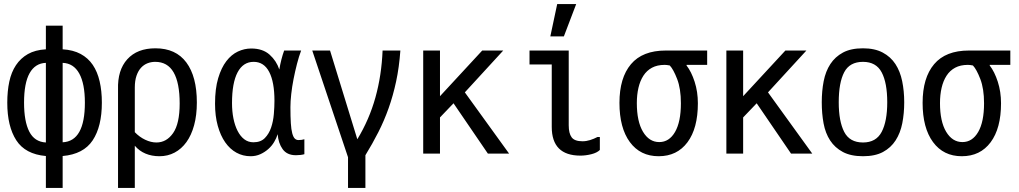

<svg xmlns="http://www.w3.org/2000/svg" viewBox="-20 -776 5040 950"><path d="M207 -4Q105 -13 60.5 -82Q16 -151 16 -268Q16 -325 26 -372Q36 -419 59 -453.5Q82 -488 118 -508.5Q154 -529 207 -532V-649H290V-532Q342 -529 379 -509Q416 -489 439 -455Q462 -421 473 -373.5Q484 -326 484 -268Q484 -150 438.5 -81.5Q393 -13 290 -4V154H207ZM207 -465Q154 -463 126.5 -414Q99 -365 99 -268Q99 -175 125 -124.5Q151 -74 207 -71ZM400 -268Q400 -362 372 -412.5Q344 -463 290 -465V-72Q400 -77 400 -268Z M564 -333Q561 -429 610 -483Q659 -537 749 -537Q850 -537 902 -467Q954 -397 954 -269Q954 -206 940.5 -156.5Q927 -107 902.5 -73Q878 -39 844 -21Q810 -3 769 -3Q731 -3 700 -16Q669 -29 647 -55V154H564ZM869 -264Q869 -366 839 -418Q809 -470 748 -470Q728 -470 710 -463Q692 -456 678 -441Q664 -426 655.5 -401.5Q647 -377 647 -343V-122Q670 -98 698.5 -84.5Q727 -71 754 -71Q804 -71 836.5 -117.5Q869 -164 869 -264Z M1486 -13Q1468 -8 1444 -8Q1400 -8 1378.5 -38Q1357 -68 1354 -112Q1348 -93 1336.5 -73.5Q1325 -54 1307.5 -38.5Q1290 -23 1268 -13Q1246 -3 1220 -3Q1182 -3 1150 -20.5Q1118 -38 1094.5 -71.5Q1071 -105 1057.5 -153.5Q1044 -202 1044 -263Q1044 -337 1059.5 -389Q1075 -441 1100 -473.5Q1125 -506 1157 -521Q1189 -536 1223 -536Q1280 -536 1314 -505.5Q1348 -475 1362 -432Q1371 -485 1386 -526H1470Q1459 -497 1449.5 -460Q1440 -423 1432.5 -385Q1425 -347 1421 -310.5Q1417 -274 1417 -246Q1417 -198 1419 -166.5Q1421 -135 1426 -116.5Q1431 -98 1438.5 -90.5Q1446 -83 1457 -83Q1465 -83 1472.5 -84Q1480 -85 1486 -87ZM1338 -277Q1338 -370 1312 -420Q1286 -470 1235 -470Q1183 -470 1155.5 -418Q1128 -366 1128 -266Q1128 -225 1135 -190Q1142 -155 1155.5 -128.5Q1169 -102 1188.5 -87Q1208 -72 1234 -72Q1270 -72 1290.5 -93Q1311 -114 1321.5 -145Q1332 -176 1335 -212Q1338 -248 1338 -277Z M1702 2 1525 -526H1613L1748 -87Q1807 -184 1837.5 -293.5Q1868 -403 1873 -526H1961Q1955 -443 1940 -373Q1925 -303 1903 -241Q1881 -179 1852 -122Q1823 -65 1788 -8V154H1702Z M2280 -319 2499 -16H2394L2224 -265L2157 -195V-16H2074V-526H2157V-300L2366 -526H2470Z M2948 -98V-34Q2934 -20 2906 -13Q2878 -6 2852 -6Q2710 -6 2710 -148V-457H2600V-526H2794V-156Q2794 -116 2808.5 -96.5Q2823 -77 2862 -77Q2881 -77 2900 -83Q2919 -89 2936 -98ZM2737 -756H2831L2770 -596H2703Z M3045 -267Q3045 -391 3102 -458.5Q3159 -526 3274 -526H3479V-455H3377V-452Q3401 -421 3417 -371.5Q3433 -322 3433 -265Q3433 -141 3381.5 -72Q3330 -3 3239 -3Q3148 -3 3096.5 -73Q3045 -143 3045 -267ZM3349 -265Q3349 -337 3330.5 -385Q3312 -433 3294 -452Q3279 -455 3269 -455Q3232 -455 3206 -441Q3180 -427 3163.5 -401.5Q3147 -376 3139 -341.5Q3131 -307 3131 -266Q3131 -175 3161.5 -124Q3192 -73 3242 -73Q3291 -73 3320 -123Q3349 -173 3349 -265Z M3780 -319 3999 -16H3894L3724 -265L3657 -195V-16H3574V-526H3657V-300L3866 -526H3970Z M4250 -3Q4190 -3 4150.5 -24Q4111 -45 4087.5 -81Q4064 -117 4055 -165.5Q4046 -214 4046 -270Q4046 -326 4055.5 -374.5Q4065 -423 4088.5 -459Q4112 -495 4151 -516Q4190 -537 4250 -537Q4308 -537 4347.5 -516Q4387 -495 4410.5 -459Q4434 -423 4444 -374Q4454 -325 4454 -270Q4454 -215 4444.5 -166.5Q4435 -118 4411.5 -81.5Q4388 -45 4349 -24Q4310 -3 4250 -3ZM4250 -71Q4315 -71 4342.5 -123.5Q4370 -176 4370 -270Q4370 -366 4342.5 -418Q4315 -470 4250 -470Q4184 -470 4157 -418.5Q4130 -367 4130 -270Q4130 -176 4157 -123.5Q4184 -71 4250 -71Z M4545 -267Q4545 -391 4602 -458.5Q4659 -526 4774 -526H4979V-455H4877V-452Q4901 -421 4917 -371.5Q4933 -322 4933 -265Q4933 -141 4881.5 -72Q4830 -3 4739 -3Q4648 -3 4596.5 -73Q4545 -143 4545 -267ZM4849 -265Q4849 -337 4830.5 -385Q4812 -433 4794 -452Q4779 -455 4769 -455Q4732 -455 4706 -441Q4680 -427 4663.5 -401.5Q4647 -376 4639 -341.5Q4631 -307 4631 -266Q4631 -175 4661.5 -124Q4692 -73 4742 -73Q4791 -73 4820 -123Q4849 -173 4849 -265Z"/></svg>

Font: D2Coding ligature
Style: Regular
Weight: 400
Monospace: yes
Designer: Yong-Rak Park; Jeong-Hwan Yoon; Sang-Min Lee;
Foundry: NHN Corporation
Version: Version 1.3.2; Build 20180524